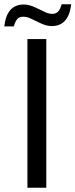

<svg xmlns="http://www.w3.org/2000/svg" viewBox="-29 -884 355 904"><path d="M100.1 -700.2H189V0H100.1ZM83 -862.8Q109.4 -862.8 140.1 -847.7Q170.9 -832.5 186.3 -825.7Q201.7 -818.8 218 -818.8Q234.4 -818.8 244.4 -829.3Q254.4 -839.8 261.2 -863.8H306.2Q294.4 -761.2 214.4 -761.2Q188.5 -761.2 158.2 -776.4Q127.9 -791.5 112.3 -798.3Q96.7 -805.2 79.6 -805.2Q62.5 -805.2 52.7 -794.7Q43 -784.2 36.1 -759.8H-8.8Q2.9 -862.8 83 -862.8Z"/></svg>

Font: DroidArabicKufi
Style: Regular
Weight: 400
Designer: Pascal Zoghbi
Foundry: Ascender Corporation
Version: Version 1.00